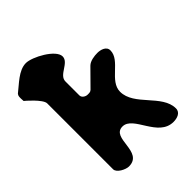

<svg xmlns="http://www.w3.org/2000/svg" viewBox="-223 -858 974 974"><g transform="rotate(-45 264.5 -370.5)"><path d="M-13 -613C-11 -612 63 -549 63 -520V-47C63 -22 108 0 130 0C238 0 164 -167 250 -167C327 -167 340 0 450 0C475 0 507 -9 507 -40C507 -139 366 -199 366 -300C366 -377 480 -411 480 -483C480 -513 445 -521 424 -521C402 -521 370 -517 353 -500L267 -413C259 -405 249 -406 239 -406C225 -406 207 -417 207 -433V-533C207 -580 287 -587 287 -633C287 -681 176 -741 131 -741C78 -741 31 -689 -7 -660C-15 -651 -14 -641 -14 -630C-14 -627 -13 -616 -13 -613Z"/></g></svg>

Font: Asimov Print
Style: Regular
Weight: 500
Designer: Google
Version: Version 2.000980: 2014